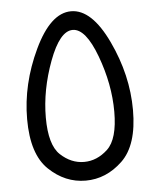

<svg xmlns="http://www.w3.org/2000/svg" viewBox="-50 -697 612 750"><g transform="rotate(-5 256.5 -322.0)"><path d="M256.3 9.8Q175.8 9.8 112.3 -50.8Q48.8 -111.3 48.8 -249Q48.8 -386.2 112.3 -520.3Q175.8 -654.3 256.3 -654.3Q336.9 -654.3 400.4 -520.3Q463.9 -386.2 463.9 -249Q463.9 -111.3 400.4 -50.8Q336.9 9.8 256.3 9.8ZM256.3 -63.5Q307.1 -63.5 348.9 -102.5Q390.6 -141.6 390.6 -249Q390.6 -356.4 348.9 -468.8Q307.1 -581.1 256.3 -581.1Q205.6 -581.1 163.8 -468.8Q122.1 -356.4 122.1 -249Q122.1 -141.6 163.8 -102.5Q205.6 -63.5 256.3 -63.5Z"/></g></svg>

Font: Catrinity
Style: Regular
Weight: 400
Designer: Alexander Lange
Foundry: High-Logic / Made with FontCreator
Version: Version 2.090;May 20, 2024;FontCreator 15.0.0.2974 64-bit